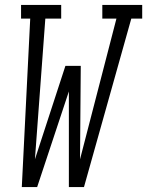

<svg xmlns="http://www.w3.org/2000/svg" viewBox="-20 -755 594 775"><path d="M68 0 102 -680H65V-735H227V-680H163L121 -112L244 -489H306L303 -112L450 -680H393V-735H554V-680H510L319 0H258V-386L130 0Z"/></svg>

Font: Iosevka Slab Light Oblique
Style: Regular
Weight: 300
Italic angle: -9°
Monospace: yes
Designer: Belleve Invis
Foundry: Belleve Invis
Version: Version 11.1.1; ttfautohint (v1.8.3)